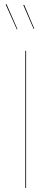

<svg xmlns="http://www.w3.org/2000/svg" viewBox="-20 -932 255 952"><path d="M12.2 -911.6 66.4 -787.6 63.5 -786.1 8.3 -909.7ZM99.6 -908.7 149.9 -790 147 -788.1 95.7 -906.7ZM109.4 -680.2V0H105.5V-680.2Z"/></svg>

Font: Fira Sans Compressed Four
Style: Regular
Weight: 100
Width: 1
Designer: Carrois Corporate & Edenspiekermann AG
Foundry: Carrois Corporate GbR & Edenspiekermann AG
Version: Version 4.203;PS 004.203;hotconv 1.0.88;makeotf.lib2.5.64775